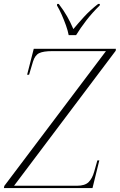

<svg xmlns="http://www.w3.org/2000/svg" viewBox="-51 -964 614 984"><path d="M-31 0 -29 -11 492 -702H217Q171 -702 149.5 -691.5Q128 -681 118 -648L98 -581H88L122 -714H543L542 -704L21 -12H343Q384 -12 403 -30.5Q422 -49 432 -85L448 -142H458L423 0ZM301 -784Q297 -806 287 -834Q277 -862 265 -889Q253 -916 241 -936L242 -944H250Q276 -910 293 -880Q310 -850 325 -815Q349 -844 379.5 -877.5Q410 -911 452 -944H461L460 -936Q422 -899 391.5 -859.5Q361 -820 339 -784Z"/></svg>

Font: Noto Serif Display SemiCondensed ExtraLight
Style: Italic
Weight: 200
Width: 4
Italic angle: -12°
Designer: Monotype Design Team
Foundry: Monotype Imaging Inc.
Version: Version 2.009